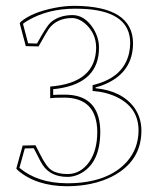

<svg xmlns="http://www.w3.org/2000/svg" viewBox="-20 -630 554 661"><path d="M212.9 -30.8Q257.8 -30.8 288.1 -73.7Q314.9 -113.3 314.9 -176.8Q313.5 -293 202.1 -293.9Q165.5 -293.9 152.8 -292V-332Q309.6 -344.2 311 -465.8Q311 -516.1 272 -549.8Q250.5 -567.4 229 -567.9Q174.8 -567.9 147.5 -529.8Q141.6 -521.5 112.8 -470.2L68.8 -471.2L47.9 -549.8L50.8 -554.2Q88.9 -587.4 168.5 -603Q203.6 -609.9 237.8 -609.9Q436.5 -608.4 438 -481.9Q438 -382.3 343.3 -340.8Q326.7 -333.5 309.1 -329.1V-326.2Q399.4 -317.4 442.4 -259.3Q466.8 -224.6 466.8 -180.2Q466.8 -74.2 365.2 -22Q299.8 10.7 210.9 11.2Q103.5 10.7 40 -44.9L36.1 -49.8L58.1 -128.9L102.1 -129.9Q107.9 -119.1 117.7 -99.6Q139.6 -55.2 158.2 -43.5Q178.7 -30.8 212.9 -30.8ZM212.9 -21Q154.3 -21 127 -62Q120.1 -72.3 107.9 -97.2Q100.1 -112.3 96.2 -119.6L65.4 -119.1L46.9 -52.2Q109.4 0.5 210.9 1Q349.6 1 416.5 -72.8Q456.5 -118.2 457 -180.2Q457 -266.1 369.6 -301.3Q340.3 -313 308.1 -315.9L298.8 -316.9V-336.9L306.6 -338.9Q405.3 -364.7 424.3 -446.8Q428.2 -464.4 428.2 -481.9Q428.2 -586.4 281.2 -598.6Q260.3 -600.1 237.8 -600.1Q144 -600.1 73.7 -558.1Q64.5 -552.7 59.1 -547.9L76.7 -481L107.4 -480Q138.2 -536.1 151.9 -550.3Q180.7 -577.6 229 -578.1Q271.5 -578.1 301.3 -531.7Q320.8 -500 320.8 -465.8Q320.8 -346.2 181.6 -325.2Q171.9 -323.7 163.1 -322.8V-303.2Q177.7 -304.2 202.1 -304.2Q311.5 -304.2 323.7 -201.7Q325.2 -189.5 325.2 -176.8Q325.2 -66.9 254.4 -31.2Q233.4 -21 212.9 -21Z"/></svg>

Font: Linux Biolinum Outline O
Style: Bold
Weight: 700
Designer: Philipp H. Poll
Foundry: Philipp H. Poll
Version: Version 0.9.2